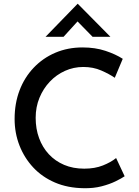

<svg xmlns="http://www.w3.org/2000/svg" viewBox="-20 -984 735 1012"><path d="M637 -55Q621 -44 589.5 -28.5Q558 -13 515.5 -2Q473 9 422 8Q337 7 269.5 -22Q202 -51 155 -101.5Q108 -152 82.5 -217.5Q57 -283 57 -357Q57 -439 83 -507.5Q109 -576 157.5 -627Q206 -678 271.5 -706Q337 -734 415 -734Q482 -734 536 -716Q590 -698 627 -674L585 -574Q556 -594 513.5 -612.5Q471 -631 419 -631Q368 -631 322.5 -610.5Q277 -590 242.5 -553.5Q208 -517 188 -468.5Q168 -420 168 -363Q168 -305 186 -256Q204 -207 237.5 -171Q271 -135 318 -115Q365 -95 424 -95Q480 -95 522.5 -112Q565 -129 592 -151ZM468 -790 377 -883 406 -890 315 -790H220L389 -964H390L562 -790Z"/></svg>

Font: Josefin Sans Medium
Style: Regular
Weight: 500
Designer: Santiago Orozco
Foundry: Typemade
Version: Version 2.001